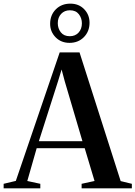

<svg xmlns="http://www.w3.org/2000/svg" viewBox="-54 -1035 744 1055"><path d="M33 -41 274 -747H383L609 -40L670.5 -25V0H394.5V-25L465.5 -40.5L411.5 -220.5H147.5L96 -40.5L167.5 -25V0H-34V-25ZM399 -259 302 -587.5 284.5 -653 264.5 -587.5 159.5 -259ZM328 -799.5Q281.5 -799.5 251.5 -830.2Q221.5 -861 221.5 -904Q221.5 -952.5 252.8 -983.8Q284 -1015 332.5 -1015Q379 -1015 408.5 -984.5Q438 -954 438 -910Q438 -862.5 407 -831Q376 -799.5 328 -799.5ZM329.5 -836Q359.5 -836 377.8 -856Q396 -876 396 -907Q396 -935.5 379.2 -957Q362.5 -978.5 330 -978.5Q300.5 -978.5 282 -958.8Q263.5 -939 263.5 -907.5Q263.5 -879 280.2 -857.5Q297 -836 329.5 -836Z"/></svg>

Font: Merriweather 120pt SemiBold
Style: Regular
Weight: 600
Version: Version 2.100